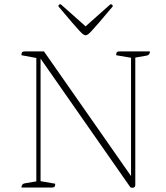

<svg xmlns="http://www.w3.org/2000/svg" viewBox="-20 -883 780 904"><path d="M604 1Q598 1 594 -1L171 -607V-30L240 -18Q240 -8 237 -4Q234 0 223 0H81Q81 -17 97 -20L151 -29V-610L81 -623Q81 -634 84.5 -637.5Q88 -641 98 -641H187L597 -54V-611L527 -623Q527 -634 530.5 -637.5Q534 -641 544 -641H686Q686 -624 670 -621L617 -612V-12Q617 -8 614.5 -3.5Q612 1 604 1ZM383 -717Q379 -717 373 -720.5Q367 -724 355 -737Q343 -750 319 -777.5Q295 -805 255 -853Q255 -863 266 -863L383 -759L500 -863Q511 -863 511 -853Q471 -805 447 -777.5Q423 -750 411 -737Q399 -724 393 -720.5Q387 -717 383 -717Z"/></svg>

Font: Petrona Thin
Style: Regular
Weight: 100
Designer: Ringo R. Seeber
Foundry: Ringo R. Seeber
Version: Version 2.001; ttfautohint (v1.8.3)